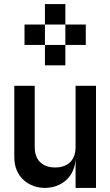

<svg xmlns="http://www.w3.org/2000/svg" viewBox="-20 -920 540 940"><path d="M200 0C275 0 350 -50 350 -150V0H450V-500H350V-200C350 -125 300 -100 250 -100C200 -100 150 -125 150 -200V-500H50V-150C50 -50 125 0 200 0ZM100 -700H200V-800H100ZM200 -600H300V-700H200ZM200 -800H300V-900H200ZM300 -700H400V-800H300Z"/></svg>

Font: LS-VG5000
Style: Regular
Weight: 400
Designer: Justin Bihan, 2021
Foundry: Justin Bihan, 2021
Version: Version 1.000;Glyphs 3.1.2 (3151)